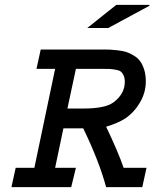

<svg xmlns="http://www.w3.org/2000/svg" viewBox="-20 -774 638 794"><path d="M148.4 -569.3H404.3Q423.8 -569.3 434.6 -568.8Q445.3 -568.4 466.8 -565.9Q488.3 -563.5 502 -559.1Q515.6 -554.7 532.2 -544.9Q548.8 -535.2 559.1 -521.5Q569.3 -507.8 576.2 -486.3Q583 -464.8 583 -437.5Q583 -391.6 559.1 -350.6Q535.2 -309.6 498 -284.2Q467.8 -264.6 418.9 -250Q469.7 -143.6 491.2 -80.1H585.9L568.4 0H418.9Q389.6 -108.4 324.2 -243.2H242.2L208 -80.1H293.9L274.4 0H27.3L44.9 -80.1H122.1L208 -489.3H130.9ZM398.4 -489.3H293.9L258.8 -325.2H325.2Q415 -325.2 449.2 -350.6Q496.1 -385.7 496.1 -435.5Q496.1 -451.2 491.2 -461.9Q486.3 -472.7 479.5 -478Q472.7 -483.4 457.5 -485.8Q442.4 -488.3 432.1 -488.8Q421.9 -489.3 398.4 -489.3ZM597.7 -750 427.7 -658.2H340.8L460.9 -753.9H597.7Z"/></svg>

Font: Thabit-Bold-Oblique
Style: Bold Oblique
Weight: 700
Designer: Regenerated by Nadim Shaikli
Foundry: MAK Alagha
Version: 0.01